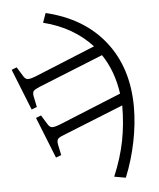

<svg xmlns="http://www.w3.org/2000/svg" viewBox="-54 -558 707 852"><g transform="rotate(-5 300.0 -132.5)"><path d="M181 -512Q350 -472 442.5 -354.5Q535 -237 535 -62Q535 12 518.5 93Q502 174 472 247L421 238Q455 157 469.5 82.5Q484 8 484 -74L215 34Q193 42 187.5 49.5Q182 57 185 74L195 122L171 131L98 -52L121 -61L147 -19Q155 -6 165.5 -5Q176 -4 202 -14L479 -127Q465 -228 414 -304L126 -188Q104 -179 98.5 -172Q93 -165 96 -148L106 -100L82 -91L9 -274L32 -283L58 -241Q66 -228 76.5 -227Q87 -226 113 -236L382 -346Q342 -390 288 -421.5Q234 -453 166 -470Z"/></g></svg>

Font: Literata 72pt
Style: Regular
Weight: 400
Designer: Latin by Veronika Burian and Jose Scaglione. Greek by Irene Vlachou. Cyrillic by Vera Evstafieva.
Foundry: TypeTogether
Version: Version 3.002